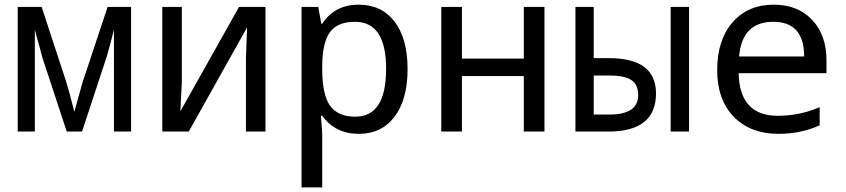

<svg xmlns="http://www.w3.org/2000/svg" viewBox="-20 -566 3641 826"><path d="M543.9 0H470.2V-438Q466.3 -424.8 454.1 -376Q443.4 -334.5 437 -315.9L333 0H267.1L163.1 -315.9Q159.2 -328.1 129.9 -438V0H56.2V-536.1H159.2L264.2 -215.8Q276.4 -178.2 299.8 -85Q302.2 -91.3 325.7 -178.2Q330.6 -197.3 335.9 -213.9L442.9 -536.1H543.9Z M762.2 -536.1V-210L755.9 -86.9L1008.3 -536.1H1122.1V0H1038.1V-315.9L1043 -448.2L792 0H678.2V-536.1Z M1366.2 -67.9H1360.4Q1366.2 -4.9 1366.2 11.2V240.2H1277.3V-536.1H1349.1L1362.3 -463.9H1366.2Q1419.9 -545.9 1523.4 -545.9Q1621.6 -545.9 1677.5 -472.9Q1733.4 -399.9 1733.4 -269Q1733.4 -137.2 1677.2 -63.7Q1621.1 9.8 1523.4 9.8Q1422.4 9.8 1366.2 -67.9ZM1366.2 -289.1V-269Q1366.2 -158.2 1400.1 -111.1Q1434.1 -64 1508.3 -64Q1641.1 -64 1641.1 -270Q1641.1 -472.2 1507.3 -472.2Q1433.1 -472.2 1400.6 -429.2Q1368.2 -386.2 1366.2 -289.1Z M1967.3 -536.1V-314H2233.4V-536.1H2322.3V0H2233.4V-238.8H1967.3V0H1878.4V-536.1Z M2534.2 -315.9H2599.6Q2802.2 -315.9 2802.2 -164.1Q2802.2 0 2597.2 0H2455.6V-536.1H2534.2ZM2534.2 -241.2V-73.2H2601.6Q2725.6 -73.2 2725.6 -157.2Q2725.6 -201.2 2696.8 -221.2Q2668 -241.2 2599.6 -241.2ZM2944.3 0H2865.2V-536.1H2944.3Z M3535.6 -251H3157.7Q3161.6 -67.9 3325.7 -67.9Q3420.9 -67.9 3506.3 -105V-26.9Q3425.3 9.8 3328.6 9.8Q3209 9.8 3137.2 -63.2Q3065.4 -136.2 3065.4 -264.2Q3065.4 -394 3131.6 -470Q3197.8 -545.9 3308.6 -545.9Q3412.1 -545.9 3473.9 -480.5Q3535.6 -415 3535.6 -306.2ZM3159.7 -323.2H3439.5Q3439.5 -472.2 3306.6 -472.2Q3172.4 -472.2 3159.7 -323.2Z"/></svg>

Font: WenQuanYi Micro Hei Mono
Style: Regular
Weight: 400
Foundry: Ascender Corporation
Version: Version 0.2.0-beta